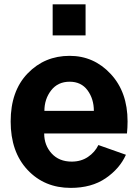

<svg xmlns="http://www.w3.org/2000/svg" viewBox="-20 -869 649 906"><path d="M228.5 -702.1V-848.6H383.8V-702.1ZM30.3 -295.9Q30.3 -439.5 110.4 -522.5Q190.4 -605.5 308.6 -605.5Q422.9 -605.5 502.4 -520Q582 -434.6 582 -295.9Q582 -267.6 579.1 -239.3H188.5Q188.5 -183.6 223.6 -145Q258.8 -106.4 318.4 -106.4Q362.3 -106.4 395 -128.4Q427.7 -150.4 444.3 -184.6L574.2 -138.7Q544.9 -73.2 478.5 -27.8Q412.1 17.6 313.5 17.6Q189.5 17.6 109.9 -67.4Q30.3 -152.3 30.3 -295.9ZM189.5 -345.7H422.9Q422.9 -402.3 393.1 -442.9Q363.3 -483.4 308.6 -483.4Q252.9 -483.4 221.2 -442.4Q189.5 -401.4 189.5 -345.7Z"/></svg>

Font: Gothic A1 Black
Style: Regular
Weight: 900
Version: Version 2.50